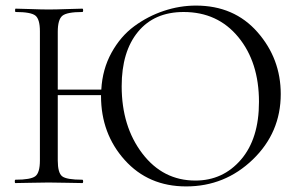

<svg xmlns="http://www.w3.org/2000/svg" viewBox="-20 -656 1076 688"><path d="M682 -636Q819 -636 902.5 -541Q986 -446 986 -319Q986 -181 886 -84.5Q786 12 647 12Q512 12 427 -82.5Q342 -177 342 -312V-315H187V-81Q187 -37 202.5 -24.5Q218 -12 275 -12Q278 -12 278 -6Q278 0 275 0Q260 0 220 -1Q180 -2 154 -2Q130 -2 89.5 -1Q49 0 35 0Q33 0 33 -6Q33 -12 35 -12Q90 -12 106.5 -24.5Q123 -37 123 -81V-544Q123 -587 107 -600Q91 -613 36 -613Q34 -613 34 -619Q34 -625 36 -625Q51 -625 90.5 -623.5Q130 -622 154 -622Q180 -622 220.5 -623.5Q261 -625 275 -625Q278 -625 278 -619Q278 -613 275 -613Q220 -613 203.5 -599.5Q187 -586 187 -542V-335H343Q347 -408 379.5 -467Q412 -526 461 -562Q510 -598 567 -617Q624 -636 682 -636ZM680 -9Q779 -9 843.5 -84Q908 -159 908 -291Q908 -433 834 -523Q760 -613 638 -613Q533 -613 474.5 -542Q416 -471 416 -347Q416 -203 490 -106Q564 -9 680 -9Z"/></svg>

Font: Cormorant Infant
Style: Regular
Weight: 400
Designer: Christian Thalmann (Catharsis Fonts)
Version: Version 1.000;PS 002.000;hotconv 1.0.88;makeotf.lib2.5.64775